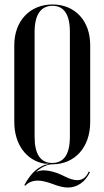

<svg xmlns="http://www.w3.org/2000/svg" viewBox="-20 -728 467 860"><path d="M179 11C140 28 117 51 89 101L93 104C108 88 127 81 150 81C167 81 188 86 216 96L221 98C245 107 266 112 284 112C326 112 362 87 383 43L378 40C366 67 349 79 326 79C311 79 293 74 265 60L257 56C230 43 199 35 176 35C163 35 150 38 141 43C162 22 192 8 214 8C315 8 384 -68 384 -181V-526C384 -635 316 -708 215 -708C114 -708 44 -634 44 -526V-181C44 -82 98 -9 179 5H197V7ZM135 -585C135 -662 163 -702 215 -702C266 -702 293 -664 293 -585V-115C293 -37 266 2 214 2C162 2 135 -37 135 -115Z"/></svg>

Font: Moniqa SemBd Display
Style: Regular
Weight: 600
Designer: Rajesh Rajput
Foundry: Rajesh Rajput
Version: Version 1.000